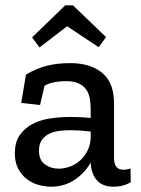

<svg xmlns="http://www.w3.org/2000/svg" viewBox="-20 -694 530 724"><path d="M78 -413Q120 -437 158.5 -446.5Q197 -456 245 -456Q321 -456 365.5 -419Q410 -382 410 -305V-98Q410 -54 445 -54Q459 -54 472 -59L473 -7Q445 10 408 10Q367 10 345.5 -14Q324 -38 322 -80V-81Q312 -63 297.5 -47Q283 -31 264.5 -18Q246 -5 223 2.5Q200 10 173 10Q150 10 126 3.5Q102 -3 82 -18Q62 -33 49 -57Q36 -81 36 -116Q36 -158 54.5 -184.5Q73 -211 102.5 -226.5Q132 -242 169.5 -247.5Q207 -253 245 -253Q265 -253 285 -252Q305 -251 322 -249V-282Q322 -304 318.5 -323Q315 -342 305 -356.5Q295 -371 276.5 -379.5Q258 -388 229 -388Q207 -388 187 -384.5Q167 -381 148 -371L131 -298L60 -306ZM322 -198Q304 -200 284.5 -201.5Q265 -203 245 -203Q222 -203 201 -200Q180 -197 163.5 -188.5Q147 -180 137 -165Q127 -150 127 -126Q127 -90 149.5 -74Q172 -58 201 -58Q222 -58 243 -65.5Q264 -73 281 -88Q298 -103 309 -124Q320 -145 322 -172ZM352 -516 233 -595 129 -515 101 -553 226 -674H255L380 -554Z"/></svg>

Font: Zilla Slab Medium
Style: Regular
Weight: 500
Designer: Typotheque.com
Foundry: Typotheque type foundry
Version: Version 1.1; 2017